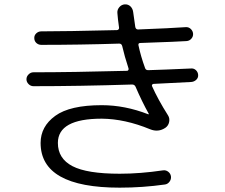

<svg xmlns="http://www.w3.org/2000/svg" viewBox="-20 -822 1040 889"><path d="M134.8 -422.9Q122.1 -422.9 112.3 -432.6Q102.5 -442.4 102.5 -455.1Q102.5 -467.8 112.3 -477.5Q122.1 -487.3 134.8 -487.3Q311.5 -487.3 568.4 -494.1Q572.3 -494.1 574.2 -497.6Q576.2 -501 575.2 -504.9Q556.6 -561.5 545.9 -608.4Q543 -620.1 532.2 -620.1Q348.6 -614.3 170.9 -614.3Q158.2 -614.3 148.4 -623Q138.7 -631.8 138.7 -646.5Q138.7 -659.2 148.4 -668Q158.2 -676.8 170.9 -676.8Q283.2 -676.8 521.5 -682.6Q526.4 -682.6 529.3 -686.5Q532.2 -690.4 531.2 -694.3Q525.4 -734.4 523.4 -762.7Q522.5 -777.3 532.7 -789.1Q543 -800.8 557.6 -801.8Q573.2 -802.7 584 -792.5Q594.7 -782.2 596.7 -765.6L606.4 -697.3Q608.4 -686.5 618.2 -685.5Q772.5 -691.4 839.8 -696.3Q853.5 -697.3 863.3 -688Q873 -678.7 874 -666Q875 -653.3 866.2 -643.1Q857.4 -632.8 843.8 -631.8Q811.5 -629.9 775.9 -628.4Q740.2 -627 697.3 -625.5Q654.3 -624 629.9 -623Q619.1 -623 621.1 -612.3Q631.8 -561.5 651.4 -507.8Q654.3 -497.1 666 -497.1Q733.4 -499 865.2 -504.9Q877.9 -505.9 887.2 -497.1Q896.5 -488.3 897.5 -475.1Q898.4 -461.9 888.7 -452.6Q878.9 -443.4 865.2 -442.4Q749 -436.5 691.4 -433.6Q687.5 -433.6 685.1 -430.7Q682.6 -427.7 683.6 -423.8Q711.9 -360.4 757.8 -288.1Q766.6 -274.4 763.2 -257.3Q759.8 -240.2 746.1 -230.5Q712.9 -208 674.8 -223.6Q558.6 -271.5 451.2 -272.5Q248 -272.5 248 -160.2Q248 -87.9 315.4 -52.7Q382.8 -17.6 534.2 -17.6Q628.9 -17.6 734.4 -33.2Q748 -35.2 758.8 -26.9Q769.5 -18.6 771.5 -5.9Q773.4 7.8 765.1 19Q756.8 30.3 744.1 32.2Q640.6 46.9 534.2 46.9Q168 46.9 168 -160.2Q168 -236.3 235.8 -285.6Q303.7 -335 451.2 -335Q558.6 -335 666 -293H668.9V-294.9Q637.7 -350.6 607.4 -420.9Q602.5 -430.7 591.8 -430.7Q345.7 -422.9 134.8 -422.9Z"/></svg>

Font: Rounded-X Mgen+ 1m regular
Style: Regular
Weight: 400
Designer: [Source Han Sans]
Ryoko NISHIZUKA  (kana & ideographs); Paul D. Hunt (Latin, Greek & Cyrillic); Wenlong ZHANG  (bopomofo
Version: Version 1.059.20150602